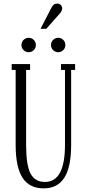

<svg xmlns="http://www.w3.org/2000/svg" viewBox="-20 -1036 479 1066"><path d="M236.8 -876H205.1L266.1 -994.1Q276.9 -1016.1 296.9 -1016.1Q310.1 -1016.1 317.6 -1008.3Q325.2 -1000.5 325.2 -988.8Q325.2 -978 314 -962.9ZM167.2 -757.6Q155.3 -746.1 139.2 -746.1Q123 -746.1 111.1 -757.6Q99.1 -769 99.1 -786.1Q99.1 -803.2 111.1 -814.7Q123 -826.2 139.2 -826.2Q155.3 -826.2 167.2 -814.7Q179.2 -803.2 179.2 -786.1Q179.2 -769 167.2 -757.6ZM331.1 -757.6Q319.3 -746.1 303.2 -746.1Q287.1 -746.1 275.1 -757.6Q263.2 -769 263.2 -786.1Q263.2 -803.2 275.1 -814.7Q287.1 -826.2 303.2 -826.2Q319.3 -826.2 331.1 -814.7Q342.8 -803.2 342.8 -786.1Q342.8 -769 331.1 -757.6ZM222.2 9.8Q143.1 9.8 105 -49.1Q66.9 -107.9 66.9 -231.9V-647.9H44.9V-680.2H147V-647.9H125V-231.9Q125 -119.1 149.4 -72.5Q173.8 -25.9 230 -25.9Q340.8 -25.9 340.8 -231.9V-647.9H318.8V-680.2H397V-647.9H375V-231.9Q375 -108.4 337.2 -49.3Q299.3 9.8 222.2 9.8Z"/></svg>

Font: Margherita Light
Style: Regular
Weight: 300
Designer: James Puckett
Foundry: Dunwich Type Founders
Version: Version 1.008;hotconv 1.0.109;makeotfexe 2.5.65596